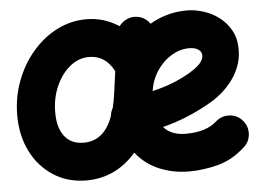

<svg xmlns="http://www.w3.org/2000/svg" viewBox="-47 -624 1035 753"><g transform="rotate(-5 470.0 -248.0)"><path d="M889.6 -8.8Q839.4 37.1 781.5 52Q723.6 66.9 668.5 66.9Q606.4 66.9 551.8 44.2Q497.1 21.5 460 -25.4Q422.4 19 372.8 43Q323.2 66.9 264.6 66.9Q191.9 66.9 135.5 31Q79.1 -4.9 47.4 -67.6Q15.6 -130.4 15.6 -210.9Q15.6 -281.7 39.6 -345.2Q63.5 -408.7 105.2 -457.8Q147 -506.8 201.7 -534.9Q256.3 -563 317.9 -563Q387.2 -563 446.3 -524.4Q458.5 -541 477.3 -549.6Q496.1 -558.1 517.1 -555.2Q548.8 -550.8 567.9 -523.4Q599.1 -542 635.7 -552.5Q672.4 -563 713.9 -563Q745.1 -563 778.3 -552.7Q811.5 -542.5 839.8 -521.2Q868.2 -500 885.7 -468.3Q903.3 -436.5 903.3 -393.1Q903.3 -355 890.1 -323Q877 -291 857.2 -266.6Q837.4 -242.2 817.4 -225.6Q797.4 -209 783.7 -200.7Q734.4 -171.4 684.1 -150.1Q633.8 -128.9 581.1 -115.7Q610.8 -81.5 668.5 -81.5Q748.5 -81.5 790 -119.1Q813 -139.6 843.8 -138.2Q874.5 -136.7 895 -113.8Q915.5 -91.3 914.1 -60.3Q912.6 -29.3 889.6 -8.8ZM710 -414.6Q673.8 -414.6 640.6 -394.8Q607.4 -375 583.7 -340.1Q560.1 -305.2 552.7 -259.8Q593.8 -269 631.1 -283.4Q668.5 -297.9 701.7 -317.4Q734.9 -337.4 747.1 -352.8Q759.3 -368.2 759.3 -380.9Q759.3 -396.5 746.1 -405.5Q732.9 -414.6 710 -414.6ZM266.6 -81.5Q347.2 -81.5 381.3 -175.8Q382.8 -192.4 391.1 -207Q397.5 -232.4 401.9 -263.7L413.6 -350.1Q380.4 -414.6 315.9 -414.6Q274.4 -414.6 240.2 -386.5Q206.1 -358.4 185.5 -311.8Q165 -265.1 165 -209Q165 -147.9 191.4 -114.7Q217.8 -81.5 266.6 -81.5Z"/></g></svg>

Font: Mikhak ExtraBold
Style: Regular
Weight: 800
Designer: Amin Abedi
Version: Version 3.3